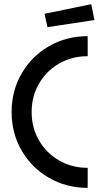

<svg xmlns="http://www.w3.org/2000/svg" viewBox="-20 -895 485 929"><path d="M36.2 -353Q36.2 -456 84.7 -539.5Q133.2 -623 217.2 -671.5Q301.2 -720 404.2 -720V-623.1Q328.1 -623.1 266.1 -587.5Q204.2 -551.9 168.7 -490.3Q133.1 -428.7 133.1 -353Q133.1 -277.3 168.7 -215.7Q204.2 -154.1 266.2 -118.5Q328.2 -82.9 404.2 -82.9V14Q301.2 14 217.2 -34.5Q133.2 -83 84.7 -166.5Q36.2 -250 36.2 -353ZM195.5 -828.3 421.3 -874.7 437 -798.1 209.8 -763.6Z"/></svg>

Font: Lineal Thin
Style: Regular
Weight: 200
Designer: Created by Frank Adebiaye with contributions from Anton Moglia & Ariel Martín Pérez
Created by Frank ADEBIAYE with FontF
Foundry: Velvetyne Type Foundry
Version: Version 2.000;Glyphs 3.2 (3227)